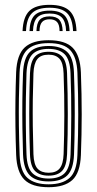

<svg xmlns="http://www.w3.org/2000/svg" viewBox="-20 -775 405 802"><path d="M182.9 7Q113.1 7 81.7 -24.7Q50.2 -56.4 47.5 -127.6Q45.2 -189.1 44.5 -245.9Q43.7 -302.7 44.5 -358.7Q45.2 -414.6 47.4 -473.2Q50.6 -547.2 83.6 -577.1Q116.5 -607 182.9 -607Q253 -607 284 -575.1Q315 -543.3 317.9 -472.2Q321.4 -380 321.3 -297.1Q321.3 -214.3 317.9 -126.8Q314.9 -52.9 282 -22.9Q249.1 7 182.9 7ZM182.9 -5.1Q240.8 -5.1 270.7 -31.9Q300.6 -58.7 303.4 -127Q306.8 -214.2 306.8 -295.5Q306.9 -376.9 303.4 -471.5Q301 -535.1 273.9 -565Q246.9 -594.9 182.9 -594.9Q121.7 -594.9 93 -566.4Q64.4 -537.9 61.7 -470.5Q59.8 -418.5 59 -363.7Q58.2 -308.9 58.9 -250.1Q59.7 -191.4 62 -127.1Q64.6 -58.3 94.9 -31.7Q125.2 -5.1 182.9 -5.1ZM182.9 -17.1Q129 -17.1 103.8 -43.1Q78.7 -69 76.2 -130.1Q74.4 -182.8 73.6 -239.5Q72.8 -296.2 73.4 -354.4Q74 -412.7 76.2 -470Q78.7 -531.7 104.1 -557.3Q129.5 -582.9 182.9 -582.9Q233.7 -582.9 260.1 -558.5Q286.6 -534.1 288.9 -472.4Q291.1 -412.8 291.9 -356.1Q292.6 -299.4 291.9 -243.3Q291.3 -187.3 289.2 -130Q286.8 -68.1 261.3 -42.6Q235.7 -17.1 182.9 -17.1ZM182.9 -29.2Q228.1 -29.2 250.3 -51.9Q272.5 -74.6 274.7 -130.4Q277.4 -203.8 277.7 -290Q278.1 -376.1 274.6 -469.4Q272.5 -525.9 250 -548.4Q227.5 -570.8 182.9 -570.8Q137.3 -570.8 115.2 -548Q93.1 -525.3 90.7 -469.6Q89 -420.3 88.1 -365.5Q87.3 -310.7 87.9 -251.6Q88.5 -192.6 90.7 -130.1Q92.9 -73.2 115.9 -51.2Q138.8 -29.2 182.9 -29.2ZM182.9 -41.3Q146.2 -41.3 126.6 -60.6Q107 -80 105.2 -130.6Q103.2 -188.4 102.5 -244.1Q101.8 -299.8 102.5 -355.6Q103.2 -411.4 105.2 -468.8Q107.1 -517.3 125.5 -538Q143.9 -558.7 182.9 -558.7Q219.5 -558.7 238.9 -539.4Q258.3 -520 260.1 -469.2Q263.1 -383.9 263.2 -298.1Q263.3 -212.3 260.2 -131Q258.3 -81.8 239.6 -61.5Q221 -41.3 182.9 -41.3ZM182.9 -53.4Q214.9 -53.4 229.5 -71.8Q244.2 -90.2 245.7 -131.7Q248.4 -208.2 248.7 -291.4Q249.1 -374.7 245.6 -468.7Q244.2 -512.1 228.6 -529.4Q213 -546.6 182.9 -546.6Q150.5 -546.6 135.9 -528.1Q121.2 -509.6 119.7 -468.1Q117.7 -412 117 -358.2Q116.3 -304.3 117 -248.6Q117.7 -193 119.7 -131Q121.2 -87.3 137.1 -70.3Q153 -53.4 182.9 -53.4ZM186.9 -754.8Q244.9 -754.8 271.1 -729.3Q297.2 -703.7 299.6 -645.1H285.1Q283.1 -697.4 260.3 -720Q237.4 -742.7 186.9 -742.7Q136.3 -742.7 113.5 -720Q90.6 -697.4 88.7 -645.1H74.2Q76.5 -703.7 102.6 -729.3Q128.8 -754.8 186.9 -754.8ZM186.9 -730.6Q229.9 -730.6 249.4 -710.8Q269 -690.9 270.6 -645.1H256.2Q254.8 -684.3 238.7 -701.4Q222.6 -718.5 186.9 -718.5Q151.2 -718.5 135.1 -701.4Q119 -684.3 117.7 -645.1H103.2Q104.8 -690.9 124.2 -710.8Q143.6 -730.6 186.9 -730.6ZM186.9 -706.5Q215.3 -706.5 227.9 -692.3Q240.5 -678.1 241.7 -645.1H228.8Q228.7 -671.4 218.5 -682.9Q208.3 -694.4 186.9 -694.4Q165.8 -694.4 155.6 -682.9Q145.4 -671.4 145 -645.1H132.2Q133.1 -678.1 145.9 -692.3Q158.7 -706.5 186.9 -706.5Z"/></svg>

Font: Big Shoulders Inline Thin
Style: Regular
Weight: 100
Designer: Patric King
Foundry: XO Type Co
Version: Version 2.002